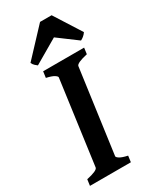

<svg xmlns="http://www.w3.org/2000/svg" viewBox="-212 -900 790 963"><g transform="rotate(-30 183.0 -418.5)"><path d="M327.6 -615.2 322.8 -579.6Q258.8 -565.4 256.3 -549.3L189.9 -65.4Q189.5 -59.6 202.9 -51Q216.3 -42.5 248 -35.6L243.2 0H6.3L11.2 -35.6Q74.7 -49.3 77.1 -65.4L143.1 -549.3Q144 -555.2 130.4 -564Q116.7 -572.8 85.4 -579.6L90.3 -615.2ZM365.7 -683.1Q358.9 -672.9 349.4 -665Q339.8 -657.2 332 -653.8L222.2 -735.4L82.5 -653.8Q78.1 -656.7 69.3 -664.8Q60.5 -672.9 56.2 -683.1L200.7 -837.4H267.6Z"/></g></svg>

Font: Gentium Plus
Style: Bold Italic
Weight: 700
Italic angle: -8°
Designer: Victor Gaultney, Annie Olsen, Iska Routamaa, Becca Hirsbrunner
Foundry: SIL International
Version: Version 6.101